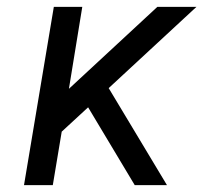

<svg xmlns="http://www.w3.org/2000/svg" viewBox="-20 -540 640 560"><path d="M50 0 137 -520H220L181 -281L439 -520H553L297 -283L467 0H373L237 -227L160 -156L134 0Z"/></svg>

Font: Iosevka SS04 Extended Oblique
Style: Regular
Weight: 400
Width: 7
Italic angle: -9°
Monospace: yes
Designer: Belleve Invis
Foundry: Belleve Invis
Version: Version 19.0.0; ttfautohint (v1.8.4)